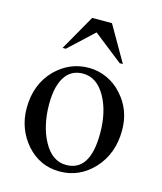

<svg xmlns="http://www.w3.org/2000/svg" viewBox="-105 -753 710 844"><g transform="rotate(15 250.0 -331.5)"><path d="M253.9 -460Q296.9 -460 336.4 -441.9Q376 -423.8 404.3 -391.6Q464.8 -326.2 464.8 -232.4Q464.8 -126 400.4 -55.7Q335.9 13.7 245.1 13.7Q155.3 13.7 93.8 -55.7Q34.2 -125 34.2 -218.8Q34.2 -327.1 102.5 -396.5Q167 -460 253.9 -460ZM265.6 -21.5Q375 -21.5 375 -194.3Q375 -292 337.9 -358.4Q298.8 -428.7 235.4 -428.7Q158.2 -428.7 133.8 -339.8Q125 -306.6 125 -259.8Q125 -211.9 134.8 -168.9Q144.5 -126 163.1 -92.8Q202.1 -21.5 265.6 -21.5ZM210 -675.8H299.8L392.6 -514.6H377.9L245.1 -619.1L132.8 -514.6H118.2Z"/></g></svg>

Font: Menaion Unicode
Style: Regular
Weight: 400
Designer: Aleksandr Andreev
Foundry: Ponomar Technologies, Inc.
Version: 2.0